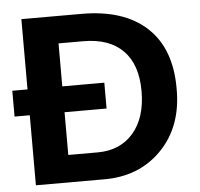

<svg xmlns="http://www.w3.org/2000/svg" viewBox="-50 -740 823 792"><g transform="rotate(-5 361.0 -344.0)"><path d="M680 -349Q682 -191 588 -94.5Q494 2 345 0H67V-290H4V-397H67V-688H316Q491 -688 585.5 -600.5Q680 -513 680 -349ZM313 -575H211V-397H385V-290H211V-113H333Q426 -113 480.5 -176Q535 -239 535 -349Q535 -459 478 -517Q421 -575 313 -575Z"/></g></svg>

Font: Libra Sans
Style: Bold
Weight: 700
Foundry: Context Ltd
Version: Version 1.000